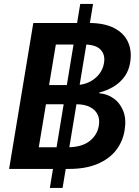

<svg xmlns="http://www.w3.org/2000/svg" viewBox="-20 -842 695 957"><path d="M228.5 94.7 379.9 -822.3H443.8L292 94.7ZM25.4 0 146 -727.5H421.9Q500 -727.5 549.1 -702.1Q598.1 -676.8 618.2 -632.3Q638.2 -587.9 628.9 -531.2Q622.6 -489.7 600.3 -459.5Q578.1 -429.2 545.7 -409.9Q513.2 -390.6 475.1 -380.9V-377Q514.6 -374 546.6 -351.3Q578.6 -328.6 594.5 -288.3Q610.4 -248 601.1 -192.4Q591.8 -135.7 557.9 -92.5Q523.9 -49.3 465.3 -24.7Q406.7 0 323.2 0ZM173.3 -107.9H315.4Q386.7 -107.9 426 -138.4Q465.3 -168.9 472.7 -216.3Q478 -248 466.3 -271.7Q454.6 -295.4 427.7 -308.8Q400.9 -322.3 360.8 -322.3H209ZM224.6 -418H356.9Q391.6 -418 421.6 -431.6Q451.7 -445.3 472.4 -470.2Q493.2 -495.1 498.5 -528.3Q505.4 -569.3 481.2 -594.7Q457 -620.1 398.9 -620.1H258.3Z"/></svg>

Font: Inter 18pt SemiBold
Style: Italic
Weight: 600
Italic angle: -9.3988°
Designer: Rasmus Andersson
Foundry: rsms
Version: Version 4.001;git-66647c0bb